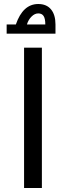

<svg xmlns="http://www.w3.org/2000/svg" viewBox="-20 -938 329 958"><path d="M100.1 -700.2H189V0H100.1ZM13.2 -815.9H59.1Q94.2 -918 170.9 -918Q212.4 -918 234.6 -891.1Q256.8 -864.3 256.8 -815.9V-770H13.2ZM206.1 -815.9Q206.1 -845.2 197.5 -858.2Q189 -871.1 170.9 -871.1Q153.3 -871.1 137.5 -855.5Q121.6 -839.8 114.3 -815.9Z"/></svg>

Font: Droid Arabic Kufi
Style: Regular
Weight: 400
Designer: Pascal Zoghbi
Foundry: Irfont.ir
Version: Version 1.00 February 28, 2013, initial release